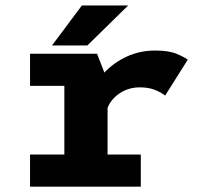

<svg xmlns="http://www.w3.org/2000/svg" viewBox="-20 -702 750 722"><path d="M384.5 -121H509.5V0H93V-121H222V-379H93V-500H345L372.5 -429Q407 -466 456.2 -489Q505.5 -512 564.5 -512Q615 -512 645 -499.2Q675 -486.5 686 -477.5L601 -342.5Q587 -354 563 -363.8Q539 -373.5 506 -373.5Q463.5 -373.5 430.5 -351.5Q397.5 -329.5 384.5 -296.5ZM175.5 -531 288 -681.5H462L308.5 -531Z"/></svg>

Font: League Mono
Style: Bold
Weight: 700
Width: 6
Designer: Tyler Finck
Foundry: The League of Moveable Type / Tyler Finck
Version: Version 2.300;RELEASE